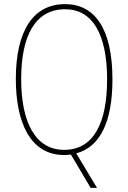

<svg xmlns="http://www.w3.org/2000/svg" viewBox="-20 -744 624 934"><path d="M527 -358C527 -607 439 -724 297 -724C141 -724 57 -594 57 -359C57 -150 127 10 291 10C302 10 312 10 325 8L421 170H452L351 2C467 -29 527 -151 527 -358ZM83 -359C83 -568 150 -699 297 -699C429 -699 501 -579 501 -358C501 -143 434 -15 292 -15C154 -15 83 -146 83 -359Z"/></svg>

Font: Noto Sans Condensed Thin
Style: Regular
Weight: 100
Width: 3
Designer: Monotype Design Team
Foundry: Monotype Imaging Inc.
Version: Version 2.013